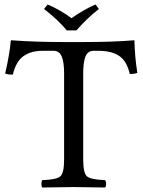

<svg xmlns="http://www.w3.org/2000/svg" viewBox="-20 -832 637 854"><path d="M276.9 -696.8Q240.7 -741.7 175.8 -792L191.9 -812Q252 -786.1 297.9 -751Q355 -791 404.8 -812L419.9 -792Q370.1 -753.9 319.8 -696.8ZM350.1 -122.1Q350.1 -62 366.9 -47.6Q383.8 -33.2 446.8 -30.8Q451.7 -25.9 451.9 -13.9Q452.1 -2 446.8 2Q346.7 0 308.1 0Q266.1 0 168 2Q164.1 -2 164.1 -13.9Q164.1 -25.9 168 -30.8Q231 -32.7 248 -47.4Q265.1 -62 265.1 -122.1V-506.8Q265.1 -555.7 254.6 -580.8Q244.1 -606 217.8 -606H168.9Q117.2 -606 84 -582Q50.8 -558.1 37.1 -500Q15.1 -500 2.9 -504.9Q22.9 -590.8 27.8 -649.9Q27.8 -652.8 32.2 -652.8Q133.3 -645 265.1 -645H351.1Q483.9 -645 575.2 -652.8Q578.1 -652.8 578.1 -649.9Q579.1 -584 590.8 -507.8Q579.6 -502.9 557.1 -502.9Q544.9 -559.1 511 -582.5Q477.1 -606 418 -606H396Q370.1 -606 360.1 -580.6Q350.1 -555.2 350.1 -503.9Z"/></svg>

Font: Linux Libertine
Style: Regular
Weight: 400
Designer: Philipp H. Poll
Foundry: Philipp H. Poll
Version: Version 5.3.0 ; ttfautohint (v0.9)